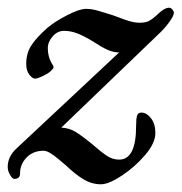

<svg xmlns="http://www.w3.org/2000/svg" viewBox="-20 -444 471 498"><path d="M397 -361 139 -113Q159 -112 175 -102.5Q191 -93 218 -71Q242 -50 257 -40Q272 -30 289 -30Q333 -30 333 -117Q333 -136 335.5 -144Q338 -152 347 -152Q360 -152 371.5 -137.5Q383 -123 383 -99Q383 -73 356.5 -42Q330 -11 296 11.5Q262 34 242 34Q218 34 196.5 21Q175 8 151 -15Q145 -20 132 -31Q119 -42 109.5 -47.5Q100 -53 93 -53Q66 -53 49 -35.5Q32 -18 32 6Q32 20 17 20Q12 20 6 9.5Q0 -1 0 -11Q0 -39 25 -61L289 -308Q274 -308 258.5 -315Q243 -322 222 -336Q199 -350 181.5 -357Q164 -364 146 -364Q129 -364 116.5 -349.5Q104 -335 104 -319Q104 -297 114 -280Q119 -273 119 -270Q119 -267 114 -262Q108 -255 92.5 -247.5Q77 -240 71 -240Q64 -240 56 -250.5Q48 -261 48 -278Q48 -305 60.5 -325Q73 -345 102 -371Q122 -388 154 -404.5Q186 -421 203 -421Q217 -421 231.5 -417Q246 -413 256.5 -409.5Q267 -406 274 -404Q280 -402 302.5 -393.5Q325 -385 342 -385Q357 -385 366 -389.5Q375 -394 388 -406Q406 -424 419 -424Q423 -424 427 -419.5Q431 -415 431 -411Q431 -404 421 -389.5Q411 -375 397 -361Z"/></svg>

Font: EB Garamond Medium
Style: Italic
Weight: 500
Italic angle: -17.2°
Designer: Georg Duffner and Octavio Pardo
Foundry: Georg Duffner
Version: Version 1.000